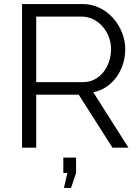

<svg xmlns="http://www.w3.org/2000/svg" viewBox="-20 -730 693 949"><path d="M89 0H159V-262H369L536 0H615L441 -274C536 -293 599 -384 599 -487C599 -597 511 -710 389 -710H89ZM159 -324V-648H385C463 -648 529 -573 529 -487C529 -403 475 -324 391 -324ZM296 199H331L356 125V49H293V125H313Z"/></svg>

Font: FIGSv2-sans-serif
Style: Regular
Weight: 400
Designer: Matt McInerney, Pablo Impallari, Rodrigo Fuenzalida,Mirko Velimirovic
Foundry: Matt McInerney, Pablo Impallari, Rodrigo Fuenzalida
Version: Version 4.021;hotconv 1.0.109;makeotfexe 2.5.65596